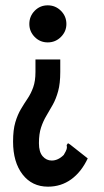

<svg xmlns="http://www.w3.org/2000/svg" viewBox="-20 -582 390 720"><path d="M159 -562Q188 -562 208.5 -541.5Q229 -521 229 -492Q229 -464 208.5 -443.5Q188 -423 159 -423Q130 -423 110 -443.5Q90 -464 90 -492Q90 -521 110 -541.5Q130 -562 159 -562ZM206 -312Q206 -269 198 -240Q190 -211 178 -189.5Q166 -168 154 -148Q142 -128 134 -104Q126 -80 126 -45Q126 -12 140 4Q154 20 174 20Q198 20 219 -1Q228 -16 230 -23Q232 -30 230 -38L235 -45L243 -40L309 12Q285 63 247 90.5Q209 118 160 118Q100 118 64.5 72Q29 26 29 -51Q29 -95 37.5 -123.5Q46 -152 58.5 -173Q71 -194 83.5 -212.5Q96 -231 104.5 -254.5Q113 -278 113 -312V-359H206Z"/></svg>

Font: Inconsolata ExtraCondensed Black
Style: Regular
Weight: 900
Width: 2
Monospace: yes
Designer: Raph Levien, Cyreal, Brenton Simpson
Foundry: Raph Levien, Cyreal, Google
Version: Version 3.001; ttfautohint (v1.8.2.53-6de2)